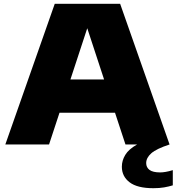

<svg xmlns="http://www.w3.org/2000/svg" viewBox="-20 -760 929 1010"><path d="M8 0 268 -740H612L872 0H640L585 -167H293L238 0ZM350.5 -342H527.5L439 -611.5ZM787 230Q702.5 230 661.8 199Q621 168 621 117Q621 84.5 639 54.8Q657 25 699.5 1Q742 -23 816 -39L872 0Q803 22.5 776 46.2Q749 70 749 98Q749 120.5 766.5 133.8Q784 147 823 147Q835 147 851.5 144.2Q868 141.5 889 135V215Q867.5 221.5 843 225.8Q818.5 230 787 230Z"/></svg>

Font: Encode Sans Exp Black
Style: Regular
Weight: 900
Width: 7
Designer: Multiple Designers
Foundry: Impallari Type
Version: Version 3.002; ttfautohint (v1.8.3) -l 8 -r 50 -G 200 -x 14 